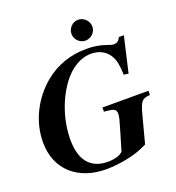

<svg xmlns="http://www.w3.org/2000/svg" viewBox="-154 -985 1031 1125"><g transform="rotate(-20 361.0 -422.0)"><path d="M705 -330H418V-304C461 -300 470 -298 481 -292C487 -288 493 -277 493 -268C493 -243 488 -229 466 -154L435 -50C422 -31 380 -20 341 -20C235 -20 177 -86 177 -216C177 -340 222 -464 289 -551C333 -607 393 -649 462 -649C514 -649 554 -627 577 -587C593 -559 599 -529 601 -468L630 -464L681 -685H650C639 -663 628 -655 608 -655C599 -655 591 -657 572 -664C529 -679 494 -685 448 -685C346 -685 258 -654 184 -593C84 -510 21 -386 21 -256C21 -86 141 18 317 18C395 18 494 -1 551 -28L579 -41L623 -208C645 -290 655 -300 705 -304ZM459 -862C424 -862 395 -832 395 -796C395 -762 425 -732 459 -732C495 -732 525 -761 525 -796C525 -832 495 -862 459 -862Z"/></g></svg>

Font: STIXGeneral
Style: Bold Italic
Weight: 700
Italic angle: -16.33°
Designer: MicroPress Inc., with final additions and corrections provided by Coen Hoffman, Elsevier (retired)
Version: Version 1.1.0